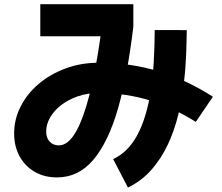

<svg xmlns="http://www.w3.org/2000/svg" viewBox="-20 -783 1040 899"><path d="M247 47.7Q187.5 47.7 142.2 21.3Q97 -5 71.6 -51.4Q46.2 -97.8 46.2 -158.3Q46.2 -224.7 76.6 -284.4Q107 -344.2 161.3 -390.2Q215.7 -436.2 287.4 -462.7Q359.2 -489.2 441.8 -489.2Q519.7 -489.2 590.5 -478.7Q661.3 -468.2 727.3 -447.7Q793.2 -427.3 855 -397.9Q916.8 -368.5 976.8 -330L896.8 -212.3Q846 -244.2 793.4 -269.3Q740.8 -294.5 685.2 -311.8Q629.5 -329.2 569 -338.3Q508.5 -347.5 441.8 -347.5Q389.8 -347.5 344.9 -332.2Q300 -316.8 266.6 -291Q233.2 -265.2 214.7 -233.1Q196.2 -201 196.2 -166.7Q196.2 -137.7 212.5 -120Q228.8 -102.3 255.3 -102.3Q277.3 -102.3 297.1 -118.1Q316.8 -133.8 334.6 -164.4Q352.3 -195 368.5 -239.3Q384.7 -283.5 399.2 -340.4Q413.7 -397.3 426.7 -465.7Q439.7 -534 450.8 -613.3H168.7V-763.3H604.3V-657.5Q590.7 -545 572.7 -448.5Q554.7 -352 532.2 -273.8Q509.7 -195.7 480.7 -135.8Q451.8 -75.8 417.1 -34.8Q382.3 6.3 339.8 27Q297.3 47.7 247 47.7ZM579.2 95.3 509.8 -38Q546.5 -55.2 575 -84.3Q603.5 -113.5 624.8 -154.2Q646.2 -195 661.4 -246.2Q676.7 -297.3 686.1 -358.7Q695.5 -420 699.8 -491.3Q704 -562.5 704.5 -642.3L854.5 -642Q854 -589.7 851.4 -523.7Q848.8 -457.7 840.2 -386.1Q831.5 -314.5 813.9 -242.9Q796.3 -171.3 766 -106.6Q735.7 -41.8 690.2 10.6Q644.7 63 579.2 95.3Z"/></svg>

Font: Murecho Thin
Style: Regular
Weight: 100
Designer: Neil Summerour
Foundry: Positype
Version: Version 1.010